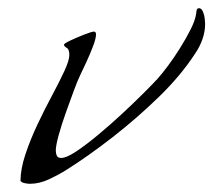

<svg xmlns="http://www.w3.org/2000/svg" viewBox="-20 -435 520 468"><path d="M53 13Q48 13 40.5 11.5Q33 10 30 6Q30 -23 42 -59Q54 -95 71.5 -132Q89 -169 107 -202.5Q125 -236 137 -262Q149 -288 149 -301Q149 -315 142.5 -318.5Q136 -322 136 -326Q136 -329 152 -336.5Q168 -344 186 -351Q204 -358 209 -358Q214 -358 214 -351Q214 -341 206.5 -321.5Q199 -302 190 -282.5Q181 -263 176 -253Q170 -241 160.5 -215.5Q151 -190 140.5 -160.5Q130 -131 123 -105.5Q116 -80 116 -68Q116 -61 118.5 -55.5Q121 -50 129 -50Q142 -50 166 -66Q190 -82 220 -107Q250 -132 279 -159Q308 -186 331 -209Q354 -232 364 -243Q374 -254 389 -274Q404 -294 419 -318Q434 -342 445 -364Q456 -386 458 -401Q458 -403 459 -409Q460 -415 465 -415Q471 -415 474.5 -407Q478 -399 479 -390Q480 -381 480 -377Q480 -358 473.5 -339.5Q467 -321 456 -305Q421 -251 367.5 -199Q314 -147 255 -101Q196 -55 142 -21Q123 -9 99.5 2Q76 13 53 13Z"/></svg>

Font: My Soul
Style: Regular
Weight: 400
Designer: Robert E. Leuschke
Foundry: Robert E. Leuschke
Version: Version 1.010; ttfautohint (v1.8.4.7-5d5b)